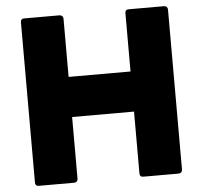

<svg xmlns="http://www.w3.org/2000/svg" viewBox="-55 -830 984 930"><g transform="rotate(-5 436.5 -365.0)"><path d="M79 24V-754Q79 -772 96 -772H268Q276 -772 281 -767Q286 -762 286 -754V-471H587V-754Q587 -772 604 -772H776Q784 -772 789 -767Q794 -762 794 -754V24Q794 32 789 37Q784 42 776 42H604Q587 42 587 24V-276H286V24Q286 32 281 37Q276 42 268 42H96Q79 42 79 24Z"/></g></svg>

Font: LINE Seed JP_TTF ExtraBold
Style: Regular
Weight: 800
Designer: LY Corporation & Fontrix & Fontworks
Version: Version 1.015